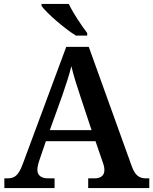

<svg xmlns="http://www.w3.org/2000/svg" viewBox="-20 -951 775 971"><path d="M364 -771H421V-784C392 -822 349 -886 328 -931H190V-921C215 -886 305 -807 364 -771ZM2 0H256V-49H222C191 -49 169 -63 169 -92C169 -106 174 -127 180 -143L212 -237H463L499 -132C504 -119 508 -105 508 -91C508 -61 486 -49 459 -49H426V0H735V-49H719C684 -49 663 -63 645 -114L429 -714H315L96 -124C73 -62 54 -49 17 -49H2ZM232 -293 295 -468C313 -520 330 -572 341 -616C352 -569 370 -512 387 -462L443 -293Z"/></svg>

Font: Noto Serif Tamil SemiBold
Style: Regular
Weight: 600
Designer: Indian Type Foundry, Tom Grace, and the Monotype Design Team
Foundry: Monotype Imaging Inc.
Version: Version 2.004